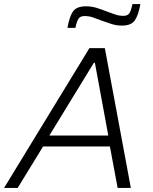

<svg xmlns="http://www.w3.org/2000/svg" viewBox="-41 -925 753 945"><path d="M-21 0 399 -688H475L603 0H538L500 -204H171L46 0ZM202 -258H492L426 -616H421ZM291 -788Q301 -845 319 -869.5Q337 -894 382 -894Q410 -894 435.5 -886Q461 -878 486 -868Q506 -861 525 -854Q544 -847 566 -847Q588 -847 596 -860Q604 -873 611 -905H650Q640 -849 622 -824Q604 -799 559 -799Q531 -799 506 -807.5Q481 -816 455 -825Q435 -833 416 -839.5Q397 -846 375 -846Q354 -846 345.5 -833Q337 -820 330 -788Z"/></svg>

Font: Saira Light
Style: Italic
Weight: 300
Italic angle: -12°
Designer: Hector Gatti with collaboration of the Omnibus-Type team
Foundry: Omnibus-Type
Version: Version 1.100; ttfautohint (v1.8.3)